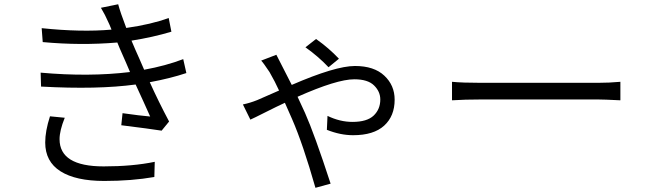

<svg xmlns="http://www.w3.org/2000/svg" viewBox="-20 -812 3040 902"><path d="M214.8 -265.6 284.2 -258.8Q259.8 -198.2 259.8 -158.2Q259.8 -30.3 466.8 -30.3Q603.5 -30.3 707 -51.8L705.1 19.5Q598.6 38.1 469.7 38.1Q335.9 38.1 264.2 -7.3Q192.4 -52.7 192.4 -142.6Q192.4 -196.3 214.8 -265.6ZM840.8 -534.2 855.5 -468.8Q779.3 -443.4 683.6 -425.8Q724.6 -335 774.4 -241.2L739.3 -198.2Q683.6 -207 549.8 -223.6L555.7 -280.3Q637.7 -268.6 685.5 -264.6Q677.7 -282.2 654.3 -334Q630.9 -385.7 617.2 -415Q437.5 -390.6 172.9 -405.3L170.9 -470.7Q398.4 -450.2 590.8 -473.6Q585.9 -486.3 571.8 -518.1Q557.6 -549.8 551.8 -563.5Q549.8 -568.4 542 -585.9Q534.2 -603.5 531.2 -612.3Q359.4 -597.7 180.7 -614.3L175.8 -679.7Q361.3 -660.2 503.9 -672.9Q492.2 -702.1 489.3 -707Q474.6 -741.2 454.1 -775.4L535.2 -792Q544.9 -754.9 573.2 -680.7Q690.4 -697.3 772.5 -727.5L785.2 -663.1Q697.3 -636.7 597.7 -621.1L615.2 -580.1Q620.1 -569.3 634.3 -537.1Q648.4 -504.9 657.2 -484.4Q758.8 -502.9 840.8 -534.2Z M1572.3 -536.1 1523.4 -496.1Q1476.6 -545.9 1415 -589.8L1464.8 -628.9Q1525.4 -585.9 1572.3 -536.1ZM1207 -527.3 1278.3 -554.7Q1286.1 -538.1 1300.8 -510.7Q1339.8 -434.6 1350.6 -413.1Q1555.7 -502 1647.5 -502Q1737.3 -502 1785.6 -456.5Q1834 -411.1 1834 -343.8Q1834 -266.6 1784.7 -221.7Q1735.4 -176.8 1638.7 -176.8Q1579.1 -176.8 1515.6 -202.1L1518.6 -267.6Q1577.1 -239.3 1635.7 -239.3Q1704.1 -239.3 1735.4 -269Q1766.6 -298.8 1766.6 -344.7Q1766.6 -381.8 1737.3 -410.6Q1708 -439.5 1644.5 -439.5Q1562.5 -439.5 1377.9 -357.4Q1411.1 -285.2 1413.1 -281.2Q1457 -182.6 1533.2 50.8L1461.9 70.3Q1403.3 -135.7 1351.6 -253.9Q1335 -293 1318.4 -329.1Q1282.2 -312.5 1227.1 -284.7Q1171.9 -256.8 1156.2 -250L1121.1 -321.3Q1154.3 -328.1 1188.5 -341.8Q1190.4 -342.8 1291 -386.7Q1272.5 -427.7 1246.1 -473.6Q1216.8 -517.6 1207 -527.3Z M2103.5 -340.8V-427.7Q2152.3 -422.9 2239.3 -422.9H2789.1Q2840.8 -422.9 2894.5 -427.7V-340.8Q2816.4 -344.7 2790 -344.7H2239.3Q2164.1 -344.7 2103.5 -340.8Z"/></svg>

Font: Gen Shin Gothic Normal
Style: Regular
Weight: 300
Designer: [Source Han Sans]
Ryoko NISHIZUKA  (kana & ideographs); Paul D. Hunt (Latin, Greek & Cyrillic); Wenlong ZHANG  (bopomofo
Version: Version 1.002.20150607